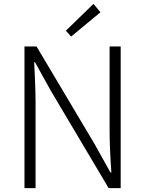

<svg xmlns="http://www.w3.org/2000/svg" viewBox="-20 -968 747 988"><path d="M106 0H163V-437C163 -509 159 -578 156 -648H160L241 -502L539 0H601V-729H544V-297C544 -226 548 -152 553 -81H548L466 -228L168 -729H106ZM346 -780 497 -905 461 -948 319 -810Z"/></svg>

Font: Noto Sans KR Light
Style: Regular
Weight: 300
Designer: Ryoko NISHIZUKA 西塚涼子 (kana, bopomofo & ideographs); Paul D. Hunt (Latin, Greek & Cyrillic); Sandoll Communications 산돌커뮤니
Foundry: Adobe
Version: Version 2.004;hotconv 1.0.118;makeotfexe 2.5.65603